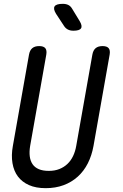

<svg xmlns="http://www.w3.org/2000/svg" viewBox="-20 -970 640 1000"><path d="M131 -685Q135 -708 148 -719Q161 -730 184 -730Q207 -730 216 -719Q225 -708 221 -685L137 -210Q132 -180 135 -156Q138 -132 149.5 -115Q161 -98 182 -89Q203 -80 234 -80Q265 -80 289 -89.5Q313 -99 331 -116Q349 -133 360.5 -157Q372 -181 377 -210L461 -685Q465 -708 478 -719Q491 -730 514 -730Q537 -730 546 -719Q555 -708 551 -685L467 -210Q458 -160 437.5 -119.5Q417 -79 385 -50Q353 -21 311 -5.5Q269 10 218 10Q167 10 131 -6Q95 -22 73.5 -50.5Q52 -79 45 -120Q38 -161 47 -210ZM362 -810Q346 -810 334 -816Q322 -822 314 -834L272 -898Q256 -924 264.5 -937Q273 -950 307 -950Q324 -950 336 -944Q348 -938 356 -924L395 -860Q410 -835 402 -822.5Q394 -810 362 -810Z"/></svg>

Font: Maple Mono Normal NL
Style: Italic
Weight: 400
Italic angle: -10°
Monospace: yes
Designer: subframe7536
Version: Version 7.000